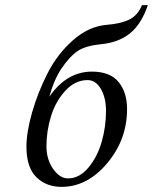

<svg xmlns="http://www.w3.org/2000/svg" viewBox="-20 -718 596 748"><path d="M475 -293Q475 -174 397.5 -82Q320 10 220 10Q160 10 121.5 -28Q83 -66 83 -146Q83 -203 105 -280Q127 -357 165 -432Q203 -507 264 -561Q325 -615 394 -621Q454 -626 486 -643Q518 -660 533 -698H556Q530 -622 485 -587Q440 -552 375 -546Q314 -540 283 -519.5Q252 -499 218 -449Q189 -404 172 -341Q240 -439 338 -439Q409 -439 442 -398.5Q475 -358 475 -293ZM245 -23Q289 -23 324 -64.5Q359 -106 376 -165Q393 -224 393 -286Q393 -337 373 -371.5Q353 -406 321 -406Q273 -406 235 -365Q197 -324 179 -266Q161 -208 161 -148Q161 -97 187 -60Q213 -23 245 -23Z"/></svg>

Font: Linux Libertine O
Style: Italic
Weight: 400
Italic angle: -12°
Designer: Philipp H. Poll
Foundry: Philipp H. Poll
Version: Version 5.1.6